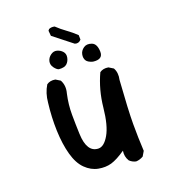

<svg xmlns="http://www.w3.org/2000/svg" viewBox="-92 -667 685 748"><g transform="rotate(-15 250.0 -293.0)"><path d="M366.2 2Q350.6 0 338.9 -9.8Q325.2 -28.3 327.1 -51.8Q293.9 -24.4 270 -15.1Q246.1 -5.9 216.8 -8.8Q187.5 -11.7 162.1 -32.7Q136.7 -53.7 121.1 -95.7Q105.5 -137.7 98.6 -193.4Q91.8 -249 93.8 -307.6Q93.8 -346.7 109.4 -377.9Q123 -389.6 144.5 -387.7L164.1 -377.9Q179.7 -354.5 173.8 -323.2Q168 -280.3 171.9 -238.3Q175.8 -196.3 180.7 -158.2Q185.5 -120.1 199.7 -101.6Q213.9 -83 237.3 -84.5Q260.7 -85.9 278.3 -123.5Q295.9 -161.1 296.9 -233.4Q297.9 -305.7 321.3 -370.1Q335 -381.8 356.4 -379.9L376 -370.1Q389.6 -350.6 385.7 -321.3Q387.7 -198.2 392.6 -141.6Q397.5 -85 405.3 -30.3L395.5 -9.8Q381.8 0 366.2 2ZM303.7 -417Q283.2 -420.9 276.4 -430.7Q269.5 -440.4 271 -455.1Q272.5 -469.7 285.2 -480.5Q297.9 -491.2 317.9 -485.8Q337.9 -480.5 341.8 -447.8Q345.7 -415 303.7 -417ZM168 -422.9Q159.2 -424.8 148.9 -436.5Q138.7 -448.2 140.6 -462.4Q142.6 -476.6 154.3 -486.8Q166 -497.1 179.7 -494.6Q193.4 -492.2 203.1 -482.9Q212.9 -473.6 211.4 -458.5Q210 -443.4 200.7 -433.1Q191.4 -422.9 168 -422.9ZM253.9 -502.9 171.9 -556.6 168 -578.1 171.9 -584Q181.6 -589.8 195.3 -587.9Q214.8 -572.3 236.3 -559.6Q257.8 -546.9 277.3 -531.2L279.3 -512.7Q269.5 -499 253.9 -502.9Z"/></g></svg>

Font: NaikaiFont
Style: Regular
Weight: 400
Version: Version 1.67